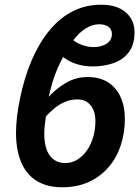

<svg xmlns="http://www.w3.org/2000/svg" viewBox="-20 -785 596 815"><path d="M244 10Q180 10 136 -17Q92 -44 70 -96Q48 -148 48 -221Q48 -252 52 -288Q56 -324 64 -362Q83 -457 115.5 -531.5Q148 -606 192 -658.5Q236 -711 290.5 -738Q345 -765 409 -765Q477 -765 514 -732.5Q551 -700 551 -648Q551 -595 526.5 -563Q502 -531 461.5 -517Q421 -503 373 -503Q336 -503 304 -513.5Q272 -524 248 -543Q236 -521 224 -494Q212 -467 203 -436.5Q194 -406 187 -374Q216 -407 258.5 -432.5Q301 -458 352 -458Q403 -458 438 -436Q473 -414 491.5 -374Q510 -334 510 -280Q510 -221 492.5 -168Q475 -115 440.5 -75Q406 -35 356.5 -12.5Q307 10 244 10ZM257 -93Q286 -93 309.5 -108Q333 -123 350 -148Q367 -173 376 -204.5Q385 -236 385 -271Q385 -312 365 -337.5Q345 -363 309 -363Q281 -363 257 -353Q233 -343 212.5 -326.5Q192 -310 175 -291Q172 -272 170 -253.5Q168 -235 168 -218Q168 -156 191.5 -124.5Q215 -93 257 -93ZM377 -585Q410 -585 432.5 -599.5Q455 -614 455 -641Q455 -660 440.5 -671Q426 -682 401 -682Q371 -682 342.5 -663.5Q314 -645 291 -614Q301 -606 315 -599.5Q329 -593 345 -589Q361 -585 377 -585Z"/></svg>

Font: Noto Sans Display SemiBold
Style: Italic
Weight: 600
Italic angle: -12°
Designer: Monotype Design Team
Foundry: Monotype Imaging Inc.
Version: Version 2.003